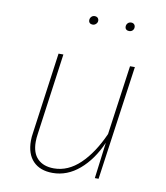

<svg xmlns="http://www.w3.org/2000/svg" viewBox="-81 -780 739 857"><g transform="rotate(10 288.0 -351.0)"><path d="M95 -115Q95 -132 98 -150L149 -519H171L120 -150Q117 -131 117 -114Q117 -63 143.5 -37Q170 -11 217 -11Q281 -11 335 -62.5Q389 -114 429 -204L473 -519H495L422 0H405L426 -164Q391 -84 336 -37Q281 10 215 10Q158 10 126.5 -22.5Q95 -55 95 -115ZM258 -690Q258 -699 264 -705.5Q270 -712 279 -712Q288 -712 293 -707Q298 -702 298 -694Q298 -686 291.5 -679.5Q285 -673 276 -673Q268 -673 263 -677.5Q258 -682 258 -690ZM423 -690Q423 -699 429 -705.5Q435 -712 445 -712Q453 -712 458 -707Q463 -702 463 -694Q463 -685 457 -679Q451 -673 441 -673Q433 -673 428 -677.5Q423 -682 423 -690Z"/></g></svg>

Font: FiraGO Thin
Style: Italic
Weight: 100
Italic angle: -8°
Designer: bBox Type GmbH
Foundry: bBox Type GmbH
Version: Version 1.001